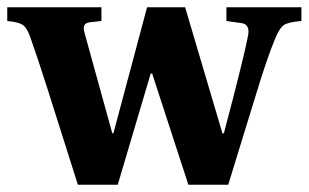

<svg xmlns="http://www.w3.org/2000/svg" viewBox="-30 -510 852 530"><path d="M-10 -452V-490H250V-452L222 -449Q207 -448 203 -440.5Q199 -433 204 -417L280 -142H283L376 -490H481L584 -142H588Q644 -354 655 -413Q660 -442 638 -446L595 -452V-490H802V-452Q765 -449 753 -440.5Q741 -432 729 -402Q707 -350 672 -234L600 0H490L390 -307H386L295 0H185L101 -265Q72 -356 53 -409Q44 -434 32.5 -441.5Q21 -449 -10 -452Z"/></svg>

Font: Heuristica
Style: Bold
Weight: 700
Version: Version 1.0.2